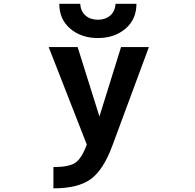

<svg xmlns="http://www.w3.org/2000/svg" viewBox="-20 -774 1040 1023"><path d="M295.9 -753.9H407.2Q410.2 -712.9 436 -690.9Q461.9 -668.9 501.5 -668.9Q541 -668.9 566.9 -690.9Q592.8 -712.9 595.7 -753.9H707Q707 -670.9 648.4 -621.1Q589.8 -571.3 501.5 -571.3Q413.1 -571.3 354.5 -621.1Q295.9 -670.9 295.9 -753.9ZM239.3 -523.4H393.6L509.8 -153.3L625 -523.4H773.4L579.1 1Q531.2 130.9 463.9 180.2Q396.5 229.5 264.6 229.5V116.2Q347.7 116.2 381.8 92.8Q416 69.3 442.4 -3.9Z"/></svg>

Font: Gen Shin Gothic Monospace Bold
Style: Bold
Weight: 700
Designer: [Source Han Sans]
Ryoko NISHIZUKA  (kana & ideographs); Paul D. Hunt (Latin, Greek & Cyrillic); Wenlong ZHANG  (bopomofo
Version: Version 1.002.20150607